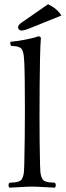

<svg xmlns="http://www.w3.org/2000/svg" viewBox="-20 -867 305 892"><path d="M92.8 -103Q95.7 -229 95.7 -355Q95.7 -519 92.8 -576.2Q91.8 -594.7 90.6 -606.2Q89.4 -617.7 86.4 -626.7Q83.5 -635.7 80.1 -640.1Q76.7 -644.5 69.1 -647.7Q61.5 -650.9 54 -651.9Q46.4 -652.8 32.2 -653.8Q25.9 -660.2 28.8 -672.9Q58.1 -675.3 98.9 -683.1Q139.6 -690.9 157.2 -698.2Q169.9 -698.2 169.9 -689Q167.5 -663.6 166 -599.1Q163.6 -472.2 163.6 -329.1Q163.6 -202.1 166 -103Q166.5 -81.5 167.5 -69.3Q168.5 -56.6 172.1 -46.6Q175.8 -36.6 179.2 -32Q182.6 -27.3 191.9 -23.9Q201.2 -20.5 209.5 -19.8Q217.8 -19 234.9 -18.1Q239.3 -13.7 239.3 -6.6Q239.3 0.5 234.9 4.9Q217.3 4.4 184.3 2.2Q151.4 0 128.9 0Q106.4 0 73.7 2.2Q41 4.4 23.9 4.9Q19.5 0.5 19.5 -6.6Q19.5 -13.7 23.9 -18.1Q41 -19 49.3 -19.8Q57.6 -20.5 66.9 -23.9Q76.2 -27.3 79.6 -32Q83 -36.6 86.7 -46.6Q90.3 -56.6 91.3 -69.3Q92.3 -82 92.8 -103ZM203.1 -847.2Q245.6 -827.6 265.1 -794.9L121.1 -736.8Q93.3 -725.1 79.1 -725.1Q72.8 -725.1 68.4 -729.7Q64 -734.4 64 -740.2Q64 -751 79.1 -761.2Z"/></svg>

Font: Linux Libertine Display G
Style: Regular
Weight: 400
Designer: Philipp H. Poll
Foundry: Philipp H. Poll
Version: Version 5.0.9